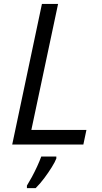

<svg xmlns="http://www.w3.org/2000/svg" viewBox="-20 -734 519 975"><path d="M42 0 192.9 -713.9H274.9L139.2 -74.2H418.9L403.3 0ZM116.7 221.2V208.5Q127.4 191.4 141.6 165.3Q155.8 139.2 168.7 111.1Q181.6 83 189.5 61H266.1V70.8Q259.8 87.9 242.9 115Q226.1 142.1 204.6 170.9Q183.1 199.7 161.1 221.2Z"/></svg>

Font: Open Sans
Style: Italic
Weight: 400
Italic angle: -12°
Designer: Monotype Design Team
Foundry: Monotype Imaging Inc.
Version: Version 3.000; ttfautohint (v1.8.4)